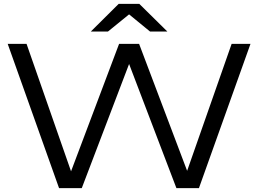

<svg xmlns="http://www.w3.org/2000/svg" viewBox="-20 -978 1341 998"><path d="M975 -31H932L1184 -750H1282L1014 0H897L626 -711H676L405 0H287L20 -750H118L369 -31H328L599 -750H703ZM597 -958H704L850 -814H760L633 -918H669L541 -814H452Z"/></svg>

Font: Unbounded Light
Style: Regular
Weight: 300
Designer: Luke Prowse, Jean-Baptiste Morizot, Fátima Lázaro, Florian Runge
Foundry: NaN
Version: Version 1.700